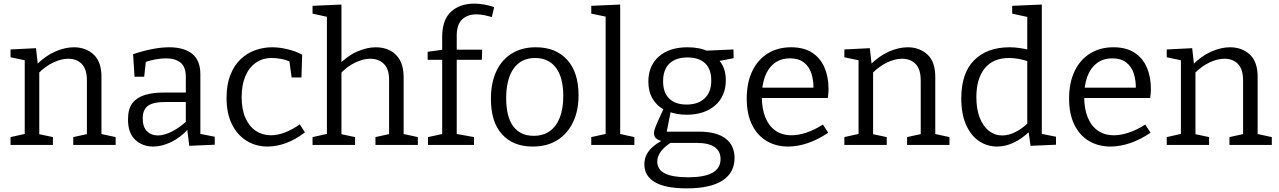

<svg xmlns="http://www.w3.org/2000/svg" viewBox="-20 -797 7032 1056"><path d="M38 0V-43L128 -63L116 -48V-478L128 -463L38 -482V-525L178 -532L189 -434L178 -438Q228 -489 282.5 -513Q337 -537 386 -537Q452 -537 495.5 -496.5Q539 -456 538 -371V-48L528 -62L616 -43V0H383V-43L470 -62L458 -47V-354Q458 -416 430 -445Q402 -474 355 -474Q318 -474 274.5 -454Q231 -434 189 -392L196 -408V-47L186 -61L271 -43V0Z M1082 -45 1069 -63 1161 -45V-1L1021 5L1009 -91L1016 -88Q972 -40 921 -15.5Q870 9 822 9Q764 9 724 -28Q684 -65 684 -140Q684 -199 709 -230.5Q734 -262 778 -275Q822 -288 880 -288H1011L1002 -278V-374Q1002 -429 973 -452.5Q944 -476 893 -476Q866 -476 835.5 -470.5Q805 -465 771 -453L783 -466L773 -375H720L712 -499Q769 -518 819 -527.5Q869 -537 911 -537Q991 -537 1036.5 -501.5Q1082 -466 1082 -388ZM765 -147Q765 -98 788.5 -75Q812 -52 848 -52Q883 -52 925.5 -73.5Q968 -95 1008 -132L1002 -111V-245L1011 -236H892Q821 -236 793 -214.5Q765 -193 765 -147Z M1452 9Q1388 9 1336.5 -22.5Q1285 -54 1255.5 -114Q1226 -174 1226 -258Q1226 -331 1246.5 -383.5Q1267 -436 1302 -470Q1337 -504 1382.5 -520.5Q1428 -537 1477 -537Q1517 -537 1562.5 -526Q1608 -515 1642 -496L1638 -371H1584L1571 -465L1579 -456Q1554 -468 1526 -473Q1498 -478 1476 -478Q1424 -478 1386.5 -451.5Q1349 -425 1329 -377Q1309 -329 1309 -263Q1309 -195 1330 -148Q1351 -101 1387.5 -77Q1424 -53 1470 -53Q1506 -53 1546 -68Q1586 -83 1629 -113L1657 -69Q1605 -29 1553 -10Q1501 9 1452 9Z M1699 0V-43L1790 -63L1778 -48V-718L1790 -702L1699 -722V-765L1858 -772V-434L1840 -438Q1889 -489 1943.5 -513Q1998 -537 2047 -537Q2091 -537 2126 -519Q2161 -501 2180.5 -464.5Q2200 -428 2200 -372V-48L2190 -62L2278 -43V0H2045V-43L2131 -62L2120 -47V-354Q2121 -416 2092 -445Q2063 -474 2016 -474Q1980 -474 1936 -454Q1892 -434 1851 -391L1858 -408V-47L1848 -61L1933 -43V0Z M2334 0V-43L2422 -62L2412 -50V-479L2422 -468H2332V-512L2424 -525L2412 -510V-594Q2412 -688 2460.5 -732.5Q2509 -777 2588 -777Q2614 -777 2641 -772.5Q2668 -768 2698 -758L2685 -703Q2662 -710 2641 -714Q2620 -718 2600 -718Q2551 -718 2521.5 -690Q2492 -662 2492 -601V-510L2479 -524H2632L2630 -468H2482L2492 -479V-51L2482 -62L2587 -43V0Z M2927 -537Q3037 -537 3099.5 -468Q3162 -399 3162 -273Q3162 -188 3131.5 -124.5Q3101 -61 3045 -26Q2989 9 2910 9Q2802 9 2741 -58.5Q2680 -126 2680 -253Q2680 -341 2709.5 -404.5Q2739 -468 2794.5 -502.5Q2850 -537 2927 -537ZM2923 -478Q2846 -478 2805 -420Q2764 -362 2764 -257Q2764 -154 2803 -102Q2842 -50 2915 -50Q2968 -50 3004.5 -76.5Q3041 -103 3059.5 -152Q3078 -201 3078 -269Q3078 -371 3037.5 -424.5Q2997 -478 2923 -478Z M3391 -51 3382 -62 3469 -43V0H3232V-43L3319 -62L3311 -51V-713L3319 -704L3232 -722V-765L3391 -772Z M3757 239Q3640 239 3582 205Q3524 171 3524 107Q3524 62 3554 27Q3584 -8 3642 -34L3643 -18Q3611 -20 3594 -31.5Q3577 -43 3577 -64Q3577 -72 3579 -80Q3581 -88 3586.5 -102.5Q3592 -117 3603.5 -141.5Q3615 -166 3633 -206L3635 -192Q3592 -215 3569 -254.5Q3546 -294 3546 -348Q3546 -435 3603.5 -486Q3661 -537 3762 -537Q3830 -537 3879 -513L3857 -518L4014 -525L4015 -477L3922 -459L3929 -471Q3950 -451 3961 -422Q3972 -393 3972 -356Q3972 -268 3913 -217Q3854 -166 3756 -166Q3700 -166 3653 -185L3671 -194L3645 -63L3628 -73H3824Q3920 -73 3970 -35.5Q4020 2 4020 72Q4020 153 3953.5 196Q3887 239 3757 239ZM3764 178Q3855 178 3899 153Q3943 128 3943 78Q3943 34 3910 11.5Q3877 -11 3811 -11H3652L3675 -16Q3595 34 3595 92Q3595 135 3636.5 156.5Q3678 178 3764 178ZM3756 -222Q3820 -222 3856 -256.5Q3892 -291 3892 -354Q3892 -417 3858 -449Q3824 -481 3761 -481Q3697 -481 3662 -447.5Q3627 -414 3627 -350Q3627 -288 3660.5 -255Q3694 -222 3756 -222Z M4315 9Q4248 9 4196.5 -21.5Q4145 -52 4116 -111Q4087 -170 4087 -255Q4087 -342 4117 -405Q4147 -468 4202 -502.5Q4257 -537 4331 -537Q4401 -537 4446.5 -507.5Q4492 -478 4514.5 -426Q4537 -374 4537 -307Q4537 -296 4536 -285Q4535 -274 4533 -258H4148V-315H4463L4454 -309Q4455 -354 4443 -392Q4431 -430 4402 -453Q4373 -476 4325 -476Q4274 -476 4239 -449Q4204 -422 4187 -375Q4170 -328 4170 -266Q4170 -200 4189 -152.5Q4208 -105 4244.5 -79Q4281 -53 4334 -53Q4371 -53 4415 -67.5Q4459 -82 4506 -112L4535 -67Q4479 -29 4423 -10Q4367 9 4315 9Z M4624 0V-43L4714 -63L4702 -48V-478L4714 -463L4624 -482V-525L4764 -532L4775 -434L4764 -438Q4814 -489 4868.5 -513Q4923 -537 4972 -537Q5038 -537 5081.5 -496.5Q5125 -456 5124 -371V-48L5114 -62L5202 -43V0H4969V-43L5056 -62L5044 -47V-354Q5044 -416 5016 -445Q4988 -474 4941 -474Q4904 -474 4860.5 -454Q4817 -434 4775 -392L4782 -408V-47L4772 -61L4857 -43V0Z M5464 9Q5409 9 5364 -21.5Q5319 -52 5293 -111.5Q5267 -171 5267 -256Q5267 -395 5338 -466Q5409 -537 5533 -537Q5559 -537 5587.5 -533Q5616 -529 5646 -521L5630 -512V-713L5639 -702L5547 -722V-765L5710 -772V-49L5698 -63L5788 -45V-1L5648 5L5636 -81L5646 -77Q5601 -34 5555.5 -12.5Q5510 9 5464 9ZM5492 -52Q5527 -52 5564.5 -70.5Q5602 -89 5640 -126L5630 -99V-478L5641 -458Q5580 -478 5530 -478Q5442 -478 5396 -421Q5350 -364 5350 -263Q5350 -197 5368.5 -149.5Q5387 -102 5419.5 -77Q5452 -52 5492 -52Z M6088 9Q6021 9 5969.5 -21.5Q5918 -52 5889 -111Q5860 -170 5860 -255Q5860 -342 5890 -405Q5920 -468 5975 -502.5Q6030 -537 6104 -537Q6174 -537 6219.5 -507.5Q6265 -478 6287.5 -426Q6310 -374 6310 -307Q6310 -296 6309 -285Q6308 -274 6306 -258H5921V-315H6236L6227 -309Q6228 -354 6216 -392Q6204 -430 6175 -453Q6146 -476 6098 -476Q6047 -476 6012 -449Q5977 -422 5960 -375Q5943 -328 5943 -266Q5943 -200 5962 -152.5Q5981 -105 6017.5 -79Q6054 -53 6107 -53Q6144 -53 6188 -67.5Q6232 -82 6279 -112L6308 -67Q6252 -29 6196 -10Q6140 9 6088 9Z M6397 0V-43L6487 -63L6475 -48V-478L6487 -463L6397 -482V-525L6537 -532L6548 -434L6537 -438Q6587 -489 6641.5 -513Q6696 -537 6745 -537Q6811 -537 6854.5 -496.5Q6898 -456 6897 -371V-48L6887 -62L6975 -43V0H6742V-43L6829 -62L6817 -47V-354Q6817 -416 6789 -445Q6761 -474 6714 -474Q6677 -474 6633.5 -454Q6590 -434 6548 -392L6555 -408V-47L6545 -61L6630 -43V0Z"/></svg>

Font: Pack4
Style: Regular
Weight: 400
Version: Version 2.002